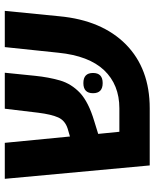

<svg xmlns="http://www.w3.org/2000/svg" viewBox="58 -700 642 797"><g transform="rotate(-90 378.5 -301.0)"><path d="M710 -375Q693.4 -198.2 592.8 -98.6Q492.2 0 328.1 0Q249 0 90.8 0Q77.1 -150.4 35.2 -601.6Q72.3 -601.6 184.6 -601.6Q191.4 -534.2 210.9 -331.1Q219.7 -334 244.1 -340.8Q277.3 -351.6 290 -379.9Q302.7 -408.2 309.6 -462.9Q315.4 -509.8 326.2 -601.6Q363.3 -601.6 475.6 -601.6Q472.7 -570.3 462.9 -476.6Q457 -418.9 443.4 -372.1Q429.7 -325.2 391.6 -289.1Q353.5 -253.9 275.4 -230.5Q257.8 -224.6 221.7 -213.9Q223.6 -192.4 230.5 -126Q254.9 -126 328.1 -126Q425.8 -126 486.3 -189.5Q545.9 -252.9 558.6 -378.9Q566.4 -453.1 582 -601.6Q619.1 -601.6 732.4 -601.6Q726.6 -544.9 710 -375ZM390.6 -235.4Q390.6 -275.4 432.6 -275.4Q474.6 -275.4 474.6 -235.4Q474.6 -195.3 432.6 -195.3Q390.6 -195.3 390.6 -235.4Z"/></g></svg>

Font: Noto Sans Hebrew DECATHLON 
Style: Bold
Weight: 400
Designer: Monotype Design Team
Version: Version 2.000;GOOG;noto-fonts:20170220:a8a215d2e889